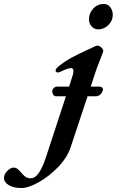

<svg xmlns="http://www.w3.org/2000/svg" viewBox="-237 -657 588 967"><path d="M269 -361Q247 -306 240 -282L220 -221H263Q271 -221 276.5 -216.5Q282 -212 282 -206L281 -202Q277 -189 267.5 -180.5Q258 -172 244 -172H204L119 84Q102 136 56.5 183.5Q11 231 -41.5 260.5Q-94 290 -128 290Q-170 290 -193.5 275Q-217 260 -217 240Q-217 220 -200 203.5Q-183 187 -169 187Q-157 187 -148.5 194Q-140 201 -127 216Q-117 228 -107 234.5Q-97 241 -83 241Q-59 241 -39.5 211Q-20 181 -3 127L95 -172H46Q36 -172 31 -180Q26 -188 26 -197Q26 -207 34 -214Q42 -221 53 -221H111L128 -274Q133 -288 133 -299Q133 -314 121 -314Q104 -314 64 -294Q58 -292 55 -292Q43 -292 43 -302Q43 -307 47.5 -312.5Q52 -318 60 -324Q89 -348 124 -367Q159 -386 210 -409L247 -426Q260 -430 273 -418.5Q286 -407 282 -395ZM211 -559Q211 -590 232.5 -613.5Q254 -637 286 -637Q306 -637 318.5 -620.5Q331 -604 331 -582Q331 -553 309 -531Q287 -509 258 -509Q238 -509 224.5 -524Q211 -539 211 -559Z"/></svg>

Font: EB Garamond SemiBold
Style: Italic
Weight: 600
Italic angle: -17.2°
Designer: Georg Duffner and Octavio Pardo
Foundry: Georg Duffner
Version: Version 1.000